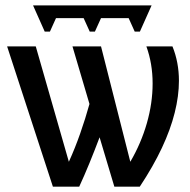

<svg xmlns="http://www.w3.org/2000/svg" viewBox="-20 -703 715 723"><path d="M629.4 -528.3Q653.8 -468.3 653.8 -398.9Q653.8 -341.8 637.9 -278.6Q622.1 -215.3 589.6 -146Q557.1 -76.7 506.3 0H410.6L355 -186Q335.9 -135.3 316.9 -88.9Q297.9 -42.5 278.3 0H179.2L6.8 -528.3H114.7L239.3 -93.8Q262.2 -144 282 -200.4Q301.8 -256.8 316.9 -311.5L252.9 -528.3H360.4L470.7 -93.8Q511.2 -163.1 533 -239Q554.7 -314.9 554.7 -388.7Q554.7 -463.4 531.2 -528.3ZM190.9 -634.8 168 -584H148.4L104.5 -682.6H550.8L506.8 -584H487.3L464.4 -634.8H360.4L337.4 -584H317.9L294.9 -634.8Z"/></svg>

Font: Arimo Medium
Style: Regular
Weight: 500
Designer: Steve Matteson
Foundry: Monotype Imaging Inc.
Version: Version 1.33